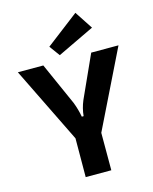

<svg xmlns="http://www.w3.org/2000/svg" viewBox="-135 -1026 891 1115"><g transform="rotate(-15 310.5 -468.5)"><path d="M231 -786 428 -937 499 -829 277 -723ZM393 0H239L240 -233L16 -690H169L283 -434Q300 -390 308 -345H319Q323 -391 342 -436L457 -690H621L393 -225Z"/></g></svg>

Font: Taylor Sans Bold LRS
Style: Bold
Weight: 700
Italic angle: -8°
Designer: Natanael Gama
Version: Version 1.001 September 8, 2015